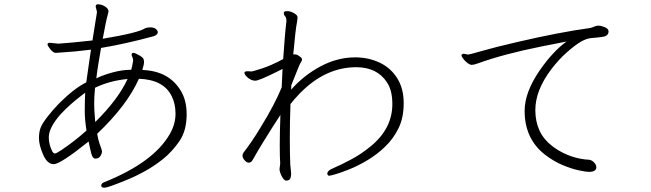

<svg xmlns="http://www.w3.org/2000/svg" viewBox="-20 -797 3040 897"><path d="M593 -471Q551 -471 505.5 -458.5Q460 -446 430 -431Q434 -466 440 -501.5Q446 -537 452 -573Q566 -592 695 -627Q717 -633 717 -647Q717 -652 714 -655Q704 -671 677 -669Q664 -668 658 -665Q628 -644 460 -616Q475 -700 485 -734Q487 -741 487 -744Q487 -756 471 -766.5Q455 -777 437 -777Q427 -777 427 -766L433 -742Q433 -737 432 -733Q431 -729 425.5 -693.5Q420 -658 412 -608Q313 -597 253 -593L213 -597Q202 -597 202 -590Q202 -583 215.5 -566.5Q229 -550 240 -550L255 -551Q327 -555 405 -565Q399 -526 393.5 -486Q388 -446 383 -412Q329 -386 258 -316Q227 -284 202.5 -252.5Q178 -221 170 -201Q162 -181 162 -151Q162 -121 180 -78Q200 -30 231 -30Q262 -30 394 -136Q401 -100 407 -78Q413 -56 426 -56Q443 -56 451 -71Q457 -82 456.5 -90Q456 -98 445 -126Q439 -143 434 -172Q574 -305 629 -429Q744 -425 782 -348Q800 -313 800 -265.5Q800 -218 774 -172Q698 -38 465 55Q453 60 453 70Q453 80 468 80Q483 80 566 46Q607 30 653 5Q699 -20 741 -53.5Q783 -87 817.5 -136.5Q852 -186 852 -263Q852 -329 824 -374Q768 -466 645 -470Q653 -498 653 -505Q653 -512 651 -520Q649 -530 620 -544Q610 -550 602.5 -550Q595 -550 595 -541Q595 -537 599 -529Q602 -523 602 -513Q597 -483 593 -471ZM576 -428Q531 -331 425 -227Q424 -244 422 -265Q420 -286 420 -314.5Q420 -343 424 -387Q492 -420 576 -428ZM384 -187Q327 -136 267 -96Q243 -80 236.5 -80Q230 -80 224 -90Q208 -122 208 -156Q208 -200 262 -262Q286 -288 310.5 -309.5Q335 -331 354 -345.5Q373 -360 378 -364Q376 -328 376 -276Q376 -239 384 -187Z M1336 -30Q1334 -78 1334 -152Q1334 -226 1337 -311Q1354 -333 1382 -362Q1501 -483 1644 -483Q1742 -483 1788 -412Q1813 -375 1813 -311Q1813 -195 1710 -112Q1666 -76 1617.5 -50.5Q1569 -25 1545 -15Q1521 -5 1515 1.5Q1509 8 1509 15Q1511 24 1518 24Q1523 24 1549 16.5Q1575 9 1614.5 -7Q1654 -23 1697.5 -49Q1741 -75 1779.5 -112Q1818 -149 1842 -198Q1866 -247 1866 -315.5Q1866 -384 1835.5 -432Q1805 -480 1754.5 -504Q1704 -528 1644 -529H1639Q1557 -529 1478.5 -487.5Q1400 -446 1340 -378Q1340 -383 1340.5 -388.5Q1341 -394 1341 -399Q1360 -446 1371 -474Q1382 -502 1386.5 -507.5Q1391 -513 1391 -520Q1391 -527 1376 -536Q1368 -543 1355 -543H1350Q1361 -664 1368 -696Q1370 -708 1370 -717Q1370 -726 1353.5 -735.5Q1337 -745 1322 -745Q1307 -745 1306 -738V-736Q1306 -727 1312 -721Q1318 -715 1318 -701V-696Q1311 -641 1303 -521Q1247 -491 1203.5 -477Q1160 -463 1153 -463L1144 -464H1136Q1122 -464 1122 -457V-455Q1125 -444 1140.5 -432Q1156 -420 1173 -420Q1190 -420 1276 -463L1300 -475L1296 -389Q1265 -312 1200 -206Q1175 -164 1153 -132.5Q1131 -101 1122 -90Q1113 -79 1113 -69.5Q1113 -60 1122.5 -48.5Q1132 -37 1142.5 -37Q1153 -37 1160 -49Q1204 -128 1290 -260Q1287 -176 1287 -119Q1287 -62 1289 -34V-32L1286 -8V-4Q1288 12 1298 29.5Q1308 47 1317 47Q1326 47 1332.5 42Q1339 37 1340 17V12Z M2146 -546Q2136 -544 2136 -538.5Q2136 -533 2144 -522.5Q2152 -512 2163.5 -503Q2175 -494 2184.5 -494Q2194 -494 2213 -501Q2335 -545 2510 -580Q2579 -593 2627 -603Q2564 -558 2502 -469Q2431 -366 2431 -279Q2431 -150 2524 -76Q2565 -44 2608 -26Q2651 -8 2685 -1Q2719 6 2731 6Q2766 6 2766 -16Q2766 -28 2754 -39.5Q2742 -51 2729 -51Q2716 -51 2689 -56Q2616 -71 2558 -116Q2481 -176 2481 -283Q2481 -375 2556 -474Q2590 -519 2630 -554Q2670 -589 2696 -603.5Q2722 -618 2745.5 -619.5Q2769 -621 2796 -625Q2823 -629 2823 -650V-652Q2822 -663 2805.5 -670Q2789 -677 2777 -677H2771Q2763 -676 2754.5 -672Q2746 -668 2736 -666Q2596 -647 2398 -601Q2294 -577 2233.5 -559.5Q2173 -542 2167 -542Z"/></svg>

Font: LXGW WenKai Mono TC Light
Style: Regular
Weight: 300
Designer: LXGW / Fontworks Inc.
Foundry: LXGW / Fontworks Inc.
Version: Version 1.330